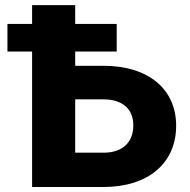

<svg xmlns="http://www.w3.org/2000/svg" viewBox="-20 -748 760 768"><path d="M9.8 -542H108.4V0H393.6C572.3 0 684.6 -94.7 684.6 -245.1C684.6 -392.6 572.3 -484.9 393.6 -484.9H280.8V-542H446.8V-652.3H280.8V-727.5H108.4V-652.3H9.8ZM280.8 -350.6H393.6C469.2 -350.6 513.2 -312.5 513.2 -247.1C513.2 -177.2 469.2 -137.2 393.6 -137.2H280.8Z"/></svg>

Font: Inter ExtraBold
Style: Regular
Weight: 800
Designer: Rasmus Andersson
Foundry: rsms
Version: Version 4.001;git-9221beed3